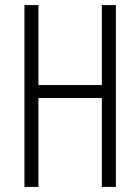

<svg xmlns="http://www.w3.org/2000/svg" viewBox="-20 -734 550 754"><path d="M435 0V-714H380V-400H131V-714H76V0H131V-349H380V0Z"/></svg>

Font: Noto Sans Gujarati UI ExtraCondensed Light
Style: Regular
Weight: 300
Width: 2
Designer: Jelle Bosma - Monotype Design Team, Universal Thirst
Foundry: Monotype Imaging Inc.
Version: Version 2.106